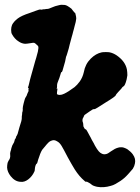

<svg xmlns="http://www.w3.org/2000/svg" viewBox="-20 -740 591 811"><path d="M229 -718Q239 -721 254 -719Q263 -718 282 -703Q284 -701 288 -695Q295 -686 296 -686Q298 -687 300 -676Q302 -669 302 -661Q301 -649 295 -629Q294 -623 292 -617Q290 -611 288.5 -604.5Q287 -598 286 -594.5Q285 -591 283.5 -586Q282 -581 280 -573Q278 -565 274.5 -552.5Q271 -540 270 -534Q266 -521 264 -514Q263 -509 261.5 -506Q260 -503 259 -500Q256 -486 255 -480Q252 -471 247 -452Q245 -444 244 -441.5Q243 -439 242 -437L241 -435L240 -436Q238 -436 234 -421Q231 -410 227 -401Q221 -388 221 -379Q221 -376 221 -372Q219 -365 220 -364Q221 -364 222 -366L223 -367Q222 -361 221 -352Q220 -344 221 -343Q223 -339 232 -339Q241 -339 251 -344Q268 -352 295 -372Q306 -381 317 -396Q329 -413 334 -435Q340 -469 363 -492Q385 -514 410 -519Q416 -520 427 -520Q438 -520 443 -519Q458 -516 473 -506Q509 -481 516 -447Q518 -435 518 -422Q517 -413 515 -405Q508 -377 501 -375Q498 -374 492 -365Q488 -360 479 -351Q469 -340 469 -338Q469 -333 426 -307Q403 -293 393 -286Q381 -278 377 -279Q374 -279 371 -277.5Q368 -276 365 -273.5Q362 -271 358 -269Q346 -261 338 -255Q334 -251 334 -248Q334 -247 332 -244Q325 -234 331 -220Q332 -215 332 -211V-207L335 -201Q338 -195 340 -194L342 -193V-194L343 -195L344 -192Q346 -190 346.5 -189Q347 -188 351 -181Q355 -174 358 -168Q361 -162 363 -159Q367 -150 376 -135Q378 -131 381 -125Q390 -109 397 -101Q403 -94 410 -91Q418 -87 427 -89Q435 -90 449 -101Q466 -113 478 -116Q483 -118 491.5 -118Q500 -118 504 -116Q513 -113 519 -109Q533 -99 541 -88Q548 -78 550 -69Q552 -59 550 -50Q548 -38 541 -27Q537 -22 524.5 -8Q512 6 506 11Q490 25 468 37Q457 43 448 45Q418 54 390 49Q372 45 366 39Q362 35 352 30Q346 26 344 28Q342 30 326 14Q305 -7 287 -39Q283 -46 280 -51Q276 -58 266 -76Q248 -111 240 -124Q232 -137 223 -142Q216 -147 208 -148Q202 -148 195 -145Q186 -141 178 -131Q164 -115 158 -107Q150 -94 141 -65Q139 -56 138 -54Q137 -52 136 -49L135 -48L134 -49L133 -47Q128 -39 127 -24Q127 -18 125 -15Q116 5 99 18Q83 30 67 28Q43 27 25 4Q11 -14 10 -32Q10 -42 12 -52Q14 -58 16 -61Q18 -64 19 -65.5Q20 -67 22 -72Q24 -79 23 -87Q22 -91 24 -99Q27 -107 28 -114Q32 -128 36 -133Q40 -138 42 -148Q43 -153 44 -153Q46 -154 48 -161Q49 -164 49 -165Q52 -167 52 -170Q52 -171 52.5 -171Q53 -171 54 -173Q55 -177 62 -202Q66 -217 70 -228Q71 -232 71.5 -235.5Q72 -239 72 -241Q72 -243 72 -247Q72 -251 73 -255Q74 -259 73.5 -261Q73 -263 75 -268Q77 -276 76 -282Q76 -288 80 -304Q82 -311 84 -318.5Q86 -326 89 -330Q93 -335 95 -343Q97 -349 98 -350Q100 -353 101 -357L100 -359V-360Q101 -364 101 -368Q100 -369 99 -369Q98 -369 98 -370Q98 -371 101 -379Q106 -398 107 -404Q108 -408 110.5 -417Q113 -426 115 -433Q125 -468 129 -483Q132 -494 133 -496Q135 -504 140 -522Q144 -540 141 -545Q140 -547 134 -552Q128 -558 124.5 -559Q121 -560 111 -558Q93 -555 86 -555Q72 -556 60 -564Q50 -570 43 -578Q35 -587 31 -595Q29 -598 28 -602.5Q27 -607 27 -614Q27 -625 31 -635Q38 -649 55 -662Q71 -674 105 -685Q116 -689 132.5 -695Q149 -701 150 -700Q153 -698 160 -700Q163 -701 163 -701Q164 -700 169 -701Q172 -702 175 -702Q184 -702 188 -704Q190 -705 195.5 -707Q201 -709 203 -710Q211 -714 229 -718Z"/></svg>

Font: TT2020 Style B
Style: Italic
Weight: 400
Italic angle: -15°
Version: Version 0.2.000